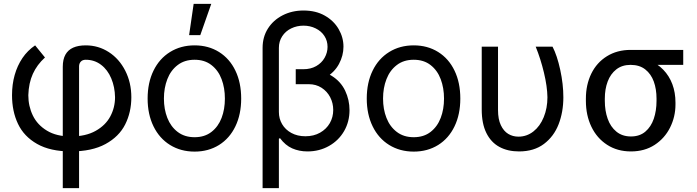

<svg xmlns="http://www.w3.org/2000/svg" viewBox="-20 -771 3592 990"><path d="M317.4 -489.3C308.3 -473 303.7 -452.1 303.7 -426.8V199.2H387.7V-428.7C387.7 -438.5 390.6 -446.6 396.5 -453.1C402.3 -459.6 410.8 -462.9 421.9 -462.9C451.8 -462.9 478.2 -454.3 501 -437C523.8 -419.8 541.3 -396.3 553.7 -366.7C566.1 -337.1 572.6 -304.7 573.2 -269.5C573.2 -234.4 565.1 -201.5 548.8 -170.9C532.6 -140.3 507.3 -115.4 473.1 -96.2C439 -77 396.5 -67.4 345.7 -67.4C296.2 -67.4 255 -77.3 222.2 -97.2C189.3 -117 165 -143.1 149.4 -175.3C133.8 -207.5 126 -242.5 126 -280.3C127.3 -321.9 135.1 -358.6 149.4 -390.1C163.7 -421.7 184.6 -449.9 211.9 -474.6L161.1 -537.1C135.1 -519.5 113.3 -497.7 95.7 -471.7C78.1 -445.6 64.8 -416.5 55.7 -384.3C46.5 -352.1 42 -317.4 42 -280.3C42 -224.9 52.2 -175.6 72.8 -132.3C93.3 -89 126.1 -54.5 171.4 -28.8C216.6 -3.1 274.7 9.8 345.7 9.8C418 9.8 477.4 -2.9 523.9 -28.3C570.5 -53.7 604.3 -87.4 625.5 -129.4C646.6 -171.4 657.2 -218.1 657.2 -269.5C657.2 -319.7 646.8 -365.2 626 -406.2C605.1 -447.3 576.8 -479.3 541 -502.4C505.2 -525.6 465.5 -537.1 421.9 -537.1C396.5 -537.1 375 -533.2 357.4 -525.4C339.8 -517.6 326.5 -505.5 317.4 -489.3Z M856.9 -23.4C893.7 -0.7 935.9 10.7 983.4 10.7C1030.9 10.7 1072.9 -0.7 1109.4 -23.4C1145.8 -46.2 1174 -78.3 1193.8 -119.6C1213.7 -161 1223.6 -208.7 1223.6 -262.7C1223.6 -317.4 1213.7 -365.4 1193.8 -406.7C1174 -448.1 1145.8 -480.1 1109.4 -502.9C1072.9 -525.7 1030.9 -537.1 983.4 -537.1C935.9 -537.1 893.7 -525.7 856.9 -502.9C820.1 -480.1 791.7 -448.1 771.5 -406.7C751.3 -365.4 741.2 -317.4 741.2 -262.7C741.2 -208.7 751.3 -161 771.5 -119.6C791.7 -78.3 820.1 -46.2 856.9 -23.4ZM1070.3 -90.8C1046.9 -72.6 1017.9 -63.5 983.4 -63.5C948.9 -63.5 919.8 -72.6 896 -90.8C872.2 -109 854.5 -133.1 842.8 -163.1C831.1 -193 825.2 -226.2 825.2 -262.7C825.2 -299.2 831.1 -332.5 842.8 -362.8C854.5 -393.1 872.2 -417.3 896 -435.5C919.8 -453.8 948.9 -462.9 983.4 -462.9C1017.9 -462.9 1046.9 -453.8 1070.3 -435.5C1093.8 -417.3 1111.2 -393.1 1122.6 -362.8C1134 -332.5 1139.6 -299.2 1139.6 -262.7C1139.6 -226.2 1134 -193 1122.6 -163.1C1111.2 -133.1 1093.8 -109 1070.3 -90.8ZM978.5 -751 955.1 -589.8H1012.7L1069.3 -751Z M1690.4 -379.9C1659.2 -399.4 1620.4 -409.2 1574.2 -409.2H1504.9V-336.9H1572.3C1597 -336.9 1619 -330.7 1638.2 -318.4C1657.4 -306 1672.2 -289.7 1682.6 -269.5C1693 -249.3 1698.2 -227.5 1698.2 -204.1C1698.2 -179.4 1692.4 -156.7 1680.7 -136.2C1668.9 -115.7 1652.2 -99.3 1630.4 -86.9C1608.6 -74.5 1583.3 -68.4 1554.7 -68.4C1527.3 -68.4 1503.3 -74.1 1482.4 -85.4C1461.6 -96.8 1445.6 -112 1434.6 -130.9C1423.5 -149.7 1418 -170.6 1418 -193.4V-55.7L1423.8 -58.6C1442.1 -33.9 1463.1 -16.3 1486.8 -5.9C1510.6 4.6 1536.8 9.8 1565.4 9.8C1606.4 9.8 1643.6 0.3 1676.8 -18.6C1710 -37.4 1735.8 -63 1754.4 -95.2C1772.9 -127.4 1782.2 -163.4 1782.2 -203.1C1782.2 -238.3 1774.7 -271.6 1759.8 -303.2C1744.8 -334.8 1721.7 -360.4 1690.4 -379.9ZM1654.8 -690.4C1623.9 -708 1587.2 -716.8 1544.9 -716.8C1505.2 -716.8 1469.2 -708.5 1437 -691.9C1404.8 -675.3 1379.6 -652.5 1361.3 -623.5C1343.1 -594.6 1334 -561.5 1334 -524.4V199.2H1418V-524.4C1418 -546.5 1423.7 -566.4 1435.1 -584C1446.5 -601.6 1461.9 -615.1 1481.4 -624.5C1501 -634 1522.1 -638.7 1544.9 -638.7C1567.7 -638.7 1588.7 -634 1607.9 -624.5C1627.1 -615.1 1642.1 -602.1 1652.8 -585.4C1663.6 -568.8 1668.9 -550.1 1668.9 -529.3C1668.9 -509.8 1663.9 -491 1653.8 -473.1C1643.7 -455.2 1629.2 -440.9 1610.4 -430.2C1591.5 -419.4 1569.3 -414.1 1543.9 -414.1H1504.9V-342.8H1545.9C1590.2 -342.8 1627.8 -352.1 1658.7 -370.6C1689.6 -389.2 1712.7 -412.8 1728 -441.4C1743.3 -470.1 1751 -499.7 1751 -530.3C1751 -562.2 1742.7 -592.4 1726.1 -621.1C1709.5 -649.7 1685.7 -672.9 1654.8 -690.4Z M1986.8 -23.4C2023.6 -0.7 2065.8 10.7 2113.3 10.7C2160.8 10.7 2202.8 -0.7 2239.3 -23.4C2275.7 -46.2 2303.9 -78.3 2323.7 -119.6C2343.6 -161 2353.5 -208.7 2353.5 -262.7C2353.5 -317.4 2343.6 -365.4 2323.7 -406.7C2303.9 -448.1 2275.7 -480.1 2239.3 -502.9C2202.8 -525.7 2160.8 -537.1 2113.3 -537.1C2065.8 -537.1 2023.6 -525.7 1986.8 -502.9C1950 -480.1 1921.5 -448.1 1901.4 -406.7C1881.2 -365.4 1871.1 -317.4 1871.1 -262.7C1871.1 -208.7 1881.2 -161 1901.4 -119.6C1921.5 -78.3 1950 -46.2 1986.8 -23.4ZM2200.2 -90.8C2176.8 -72.6 2147.8 -63.5 2113.3 -63.5C2078.8 -63.5 2049.6 -72.6 2025.9 -90.8C2002.1 -109 1984.4 -133.1 1972.7 -163.1C1960.9 -193 1955.1 -226.2 1955.1 -262.7C1955.1 -299.2 1960.9 -332.5 1972.7 -362.8C1984.4 -393.1 2002.1 -417.3 2025.9 -435.5C2049.6 -453.8 2078.8 -462.9 2113.3 -462.9C2147.8 -462.9 2176.8 -453.8 2200.2 -435.5C2223.6 -417.3 2241 -393.1 2252.4 -362.8C2263.8 -332.5 2269.5 -299.2 2269.5 -262.7C2269.5 -226.2 2263.8 -193 2252.4 -163.1C2241 -133.1 2223.6 -109 2200.2 -90.8Z M2547.9 -530.3H2463.9V-206.1C2463.9 -157.9 2471.8 -117.7 2487.8 -85.4C2503.7 -53.2 2526 -29.3 2554.7 -13.7C2583.3 2 2617.2 9.8 2656.2 9.8C2707.7 9.8 2750.5 -3.1 2784.7 -28.8C2818.8 -54.5 2844.1 -88.4 2860.4 -130.4C2876.6 -172.4 2884.8 -218.8 2884.8 -269.5C2884.8 -314.5 2879.4 -361.7 2868.7 -411.1C2857.9 -460.6 2844.7 -500.3 2829.1 -530.3H2742.2C2759.1 -488.6 2773.3 -444 2784.7 -396.5C2796.1 -349 2802.1 -306.6 2802.7 -269.5C2802.7 -232.4 2796.4 -198.2 2783.7 -167C2771 -135.7 2753.3 -111.2 2730.5 -93.3C2707.7 -75.4 2682 -66.4 2653.3 -66.4C2633.8 -66.4 2616.2 -71.1 2600.6 -80.6C2585 -90 2572.3 -105 2562.5 -125.5C2552.7 -146 2547.9 -172.2 2547.9 -204.1Z M3028.8 -391.1C3010.3 -353 3001 -310.2 3001 -262.7V-251C3001 -201.5 3010.4 -157.1 3029.3 -117.7C3048.2 -78.3 3075.2 -47.2 3110.4 -24.4C3145.5 -1.6 3186.5 9.8 3233.4 9.8C3280.3 9.8 3321 -1.5 3355.5 -23.9C3390 -46.4 3416.5 -76.2 3435.1 -113.3C3453.6 -150.4 3462.9 -190.1 3462.9 -232.4V-242.2C3462.9 -276.7 3457.5 -308.3 3446.8 -336.9C3436 -365.6 3420.4 -390.5 3399.9 -411.6C3379.4 -432.8 3355.1 -448.9 3327.1 -460C3320.6 -463.2 3314.1 -466.6 3307.6 -470.2C3301.1 -473.8 3295.1 -477.4 3289.6 -481C3284 -484.5 3279 -488 3274.4 -491.2C3266 -498.4 3258.5 -503.7 3252 -507.3C3245.4 -510.9 3238.6 -513 3231.4 -513.7C3185.2 -513.7 3144.5 -502.8 3109.4 -481C3074.2 -459.1 3047.4 -429.2 3028.8 -391.1ZM3113.3 -158.7C3103.5 -186.4 3098.6 -217.1 3098.6 -251V-262.7C3098.6 -295.2 3103.5 -324.5 3113.3 -350.6C3123 -376.6 3137.9 -397.5 3157.7 -413.1C3177.6 -428.7 3202.1 -436.5 3231.4 -436.5C3262 -436.5 3287.3 -428.7 3307.1 -413.1C3327 -397.5 3341.6 -376.6 3351.1 -350.6C3360.5 -324.5 3365.2 -295.2 3365.2 -262.7V-251C3365.2 -217.1 3360.5 -186.4 3351.1 -158.7C3341.6 -131 3327.1 -108.9 3307.6 -92.3C3288.1 -75.7 3263.3 -67.4 3233.4 -67.4C3203.5 -67.4 3178.4 -75.7 3158.2 -92.3C3138 -108.9 3123 -131 3113.3 -158.7ZM3502.9 -436.5V-513.7H3231.4V-436.5Z"/></svg>

Font: Pretendard Variable
Style: Regular
Weight: 400
Designer: Base glyphs from Inter by Rasmus Andersson; Hangeul glyphs from Noto Sans CJK(Source Han Sans) by Jang Soo-young and Kan
Foundry: Kil Hyung-jin
Version: Version 1.309;Glyphs 3.2 (3225)